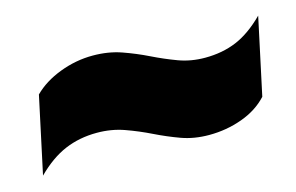

<svg xmlns="http://www.w3.org/2000/svg" viewBox="-45 -505 626 406"><g transform="rotate(-15 268.5 -302.0)"><path d="M372 -189Q339 -189 311.5 -199Q284 -209 257.5 -222Q231 -235 203 -245Q175 -255 143 -255Q105 -255 73 -241.5Q41 -228 10 -197L46 -365Q69 -388 104.5 -401.5Q140 -415 177 -415Q211 -415 239.5 -405Q268 -395 294.5 -382Q321 -369 348 -359Q375 -349 406 -349Q444 -349 475 -362Q506 -375 537 -406L501 -238Q479 -214 444.5 -201.5Q410 -189 372 -189Z"/></g></svg>

Font: Kanit
Style: Bold Italic
Weight: 700
Italic angle: -12°
Designer: Katatrad Team
Foundry: CadsonDemak
Version: Version 2.000; ttfautohint (v1.8.3)